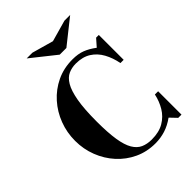

<svg xmlns="http://www.w3.org/2000/svg" viewBox="-275 -1114 1261 1261"><g transform="rotate(-45 355.5 -483.5)"><path d="M412 13Q333 13 267 -18Q201 -49 152.5 -102.5Q104 -156 77 -225.5Q50 -295 50 -372Q50 -449 76.5 -519Q103 -589 152 -644Q201 -699 268 -731Q335 -763 416 -763Q468 -763 505.5 -748.5Q543 -734 583 -704L627 -754H652V-523H622Q611 -581 585.5 -627.5Q560 -674 517.5 -701Q475 -728 412 -728Q375 -728 343.5 -714Q312 -700 289 -661.5Q266 -623 253 -550.5Q240 -478 240 -361Q240 -258 250.5 -191.5Q261 -125 283 -88Q305 -51 337.5 -36.5Q370 -22 413 -22Q481 -22 526.5 -49Q572 -76 598.5 -120.5Q625 -165 636 -217H666V0H636L592 -46Q549 -15 504.5 -1Q460 13 412 13ZM379 -844 208 -980H261L410 -938L559 -980H612L441 -844Z"/></g></svg>

Font: Libre Bodoni
Style: Bold
Weight: 700
Designer: Pablo Impallari, Rodrigo Fuenzalida
Foundry: Impallari Type
Version: Version 2.005;gftools[0.9.23]